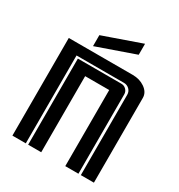

<svg xmlns="http://www.w3.org/2000/svg" viewBox="-180 -885 938 1006"><g transform="rotate(30 289.5 -382.0)"><path d="M174.3 -617.2V-683.6L404.3 -764.2V-697.8ZM401.4 -521Q418.5 -521 430.4 -509Q442.4 -497.1 442.4 -480V0H362.8V-460.4H217.3V0H138.2V-521ZM430.2 -590.8Q471.7 -590.8 502.4 -569.8Q536.1 -546.9 536.1 -512.7V0H457V-486.3Q457 -505.4 443.6 -518.6Q430.2 -531.7 411.1 -531.7H124V0H43V-590.8Z"/></g></svg>

Font: Ebtekar Inline 2
Style: Inline-2
Weight: 500
Designer: Arman Khorramak
Foundry: Arman Khorramak
Version: Version 2.000